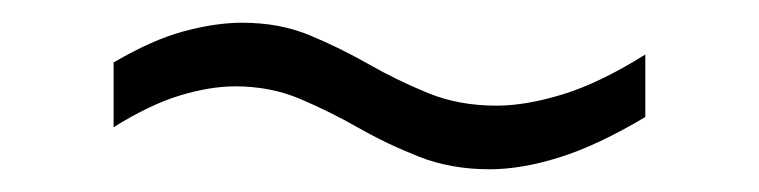

<svg xmlns="http://www.w3.org/2000/svg" viewBox="-20 -422 668 169"><path d="M411 -273Q377 -273 349 -284Q321 -295 295.5 -309.5Q270 -324 244 -335Q218 -346 187 -346Q165 -346 138.5 -338Q112 -330 80 -310V-367Q114 -387 142 -394.5Q170 -402 193 -402Q226 -402 252.5 -391Q279 -380 304.5 -365.5Q330 -351 357 -340Q384 -329 417 -329Q443 -329 475.5 -339Q508 -349 548 -374V-319Q506 -294 472.5 -283.5Q439 -273 411 -273Z"/></svg>

Font: Stick No Bills Light
Style: Regular
Weight: 300
Version: Version 2.000